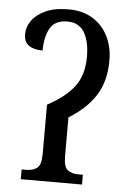

<svg xmlns="http://www.w3.org/2000/svg" viewBox="-52 -764 540 803"><g transform="rotate(5 217.5 -362.5)"><path d="M66 0V-41H86Q113 -41 130.5 -54Q148 -67 148 -114V-320Q223 -360 260 -408.5Q297 -457 297 -534Q297 -598 274.5 -636Q252 -674 203 -674Q151 -674 130.5 -638Q110 -602 110 -544Q73 -544 52 -558.5Q31 -573 31 -607Q31 -636 50 -663Q69 -690 107 -707.5Q145 -725 203 -725Q264 -725 306 -698.5Q348 -672 370 -627Q392 -582 392 -527Q392 -440 354 -380Q316 -320 242 -275V-114Q242 -67 259 -54Q276 -41 304 -41H323V0Z"/></g></svg>

Font: Noto Serif Condensed
Style: Regular
Weight: 400
Width: 3
Designer: Monotype Design Team
Foundry: Monotype Imaging Inc.
Version: Version 2.013; ttfautohint (v1.8.4.7-5d5b)